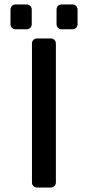

<svg xmlns="http://www.w3.org/2000/svg" viewBox="-20 -839 395 859"><path d="M145 0H208C220 0 230 -10 230 -22V-645C230 -657 220 -667 208 -667H145C133 -667 123 -657 123 -645V-22C123 -10 133 0 145 0ZM255 -708H305C317 -708 327 -718 327 -730V-797C327 -809 317 -819 305 -819H255C243 -819 233 -809 233 -797V-730C233 -718 243 -708 255 -708ZM49 -708H100C112 -708 122 -718 122 -730V-797C122 -809 112 -819 100 -819H49C37 -819 27 -809 27 -797V-730C27 -718 37 -708 49 -708Z"/></svg>

Font: DIN Rundschrift
Style: Mittel
Weight: 400
Version: Version 1.027